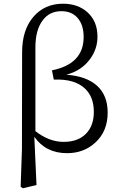

<svg xmlns="http://www.w3.org/2000/svg" viewBox="-20 -808 642 1030"><path d="M102.5 202.1 90.8 193.4 97.7 -7.8 98.6 -527.3Q98.6 -647.5 159.2 -717.8Q219.7 -788.1 318.4 -788.1Q397.5 -788.1 449.2 -742.2Q502.9 -693.4 502.9 -611.3Q502.9 -545.9 463.9 -492.2Q418 -428.7 335.9 -407.2Q443.4 -399.4 500 -348.6Q557.6 -296.9 557.6 -204.1Q557.6 -103.5 491.2 -43Q429.7 13.7 339.8 13.7Q225.6 13.7 164.1 -74.2L175.8 184.6ZM321.3 -46.9Q398.4 -46.9 441.4 -90.8Q483.4 -133.8 483.4 -208Q483.4 -289.1 434.6 -334Q378.9 -385.7 268.6 -380.9L258.8 -430.7Q428.7 -464.8 428.7 -609.4Q428.7 -673.8 397 -710.9Q365.2 -748 309.6 -748Q244.1 -748 208 -697.3Q169.9 -646.5 169.9 -552.7V-104.5Q243.2 -46.9 321.3 -46.9Z"/></svg>

Font: Bpmf Zihi Box R
Style: R
Weight: 400
Foundry: But Ko
Version: Version 1.320